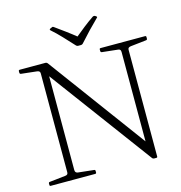

<svg xmlns="http://www.w3.org/2000/svg" viewBox="-132 -1056 1111 1176"><g transform="rotate(-15 424.0 -468.0)"><path d="M583 -930Q590 -926 584 -921Q554 -892 523.5 -860Q493 -828 459 -790Q454 -785 447 -785H429Q422 -785 417 -790Q382 -828 351.5 -860.5Q321 -893 289 -921Q284 -926 290 -930Q293 -932 295.5 -933Q298 -934 301 -935Q307 -940 314 -935Q345 -913 379.5 -887.5Q414 -862 450 -833H430Q465 -862 497.5 -887.5Q530 -913 561 -934Q567 -938 574 -936Q576 -935 578.5 -933.5Q581 -932 583 -930ZM740 -699Q731 -698 726 -694Q721 -690 721 -682V-5Q721 2 714 2H700Q692 2 688 -4L177 -694L209 -711V-57Q209 -48 212.5 -43Q216 -38 225 -36L327 -25Q334 -24 334 -17V-7Q334 0 326 0H45Q38 0 38 -7V-17Q38 -24 46 -25L146 -36Q155 -37 159.5 -41Q164 -45 164 -54V-681Q164 -690 159 -694Q154 -698 145 -699L45 -710Q38 -712 38 -719V-729Q38 -736 46 -736H209Q216 -736 221 -730L709 -68L676 -45V-679Q676 -688 672.5 -693Q669 -698 660 -699L558 -710Q551 -712 551 -719V-729Q551 -736 558 -736H840Q847 -736 847 -729V-718Q847 -711 839 -710Z"/></g></svg>

Font: Hahmlet ExtraLight
Style: Regular
Weight: 250
Designer: Minjoo Ham & Mark Frömberg
Foundry: hypertype
Version: Version 1.002